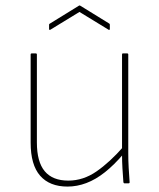

<svg xmlns="http://www.w3.org/2000/svg" viewBox="-20 -676 586 708"><path d="M229 12Q163 12 128 -28Q93 -68 93 -150V-475Q93 -479 97 -479H112Q116 -479 116 -475V-151Q116 -79 145 -44.5Q174 -10 232 -10Q287 -10 336 -44Q385 -78 435 -135V-108Q401 -68 367 -41Q333 -14 298.5 -1Q264 12 229 12ZM439 0Q436 0 435 -4Q433 -30 431.5 -55.5Q430 -81 430 -108V-120V-475Q430 -479 433 -479H449Q453 -479 453 -475V-111Q453 -83 454.5 -57Q456 -31 458 -4Q458 0 454 0ZM165 -566Q161 -565 161 -569V-585Q161 -588 164 -589L271 -655Q273 -657 276 -655L383 -589Q385 -588 385 -585V-569Q385 -565 381 -566L273 -632Z"/></svg>

Font: Sofia Sans Thin
Style: Regular
Weight: 250
Designer: Botio Nikoltchev, Ani Petrova
Foundry: lettersoup
Version: Version 4.101